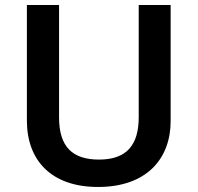

<svg xmlns="http://www.w3.org/2000/svg" viewBox="-20 -734 787 764"><path d="M659 -252V-714H532V-268C532 -158 485 -99 374 -99C268 -99 215 -150 215 -267V-714H87V-254C87 -95 185 10 370 10C565 10 659 -104 659 -252Z"/></svg>

Font: Noto Sans Myanmar SemiBold
Style: Regular
Weight: 600
Designer: Monotype Design Team
Foundry: Monotype Imaging Inc.
Version: Version 2.107